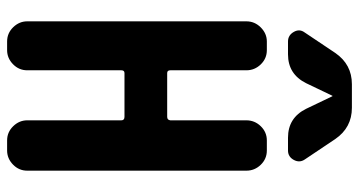

<svg xmlns="http://www.w3.org/2000/svg" viewBox="-255 -755 1010 540"><g transform="rotate(90 250.0 -485.0)"><path d="M371.1 -922.9 428.7 -836.9Q438.5 -822.3 429.7 -806.2Q420.9 -790 403.3 -790H367.2Q311.5 -790 286.1 -840.8L251 -914.1Q251 -915 250 -915Q249 -915 249 -914.1L213.9 -840.8Q188.5 -790 132.8 -790H96.7Q79.1 -790 69.8 -806.2Q60.5 -822.3 71.3 -836.9L128.9 -922.9Q161.1 -969.7 216.8 -969.7H283.2Q338.9 -969.7 371.1 -922.9ZM403.3 -730.5Q426.8 -730.5 443.4 -713.4Q460 -696.3 460 -672.9V-56.6Q460 -33.2 442.9 -16.6Q425.8 0 403.3 0H375Q351.6 0 335 -17.1Q318.4 -34.2 318.4 -56.6V-321.3Q318.4 -330.1 308.6 -330.1H185.5Q177.7 -330.1 177.7 -321.3V-56.6Q177.7 -33.2 160.6 -16.6Q143.6 0 121.1 0H96.7Q73.2 0 56.6 -17.1Q40 -34.2 40 -56.6V-672.9Q40 -696.3 57.1 -713.4Q74.2 -730.5 96.7 -730.5H121.1Q144.5 -730.5 161.1 -713.4Q177.7 -696.3 177.7 -672.9V-459Q177.7 -450.2 185.5 -450.2H308.6Q317.4 -450.2 318.4 -459V-672.9Q318.4 -696.3 335 -713.4Q351.6 -730.5 375 -730.5Z"/></g></svg>

Font: Rounded Mgen+ 2m bold
Style: Bold
Weight: 700
Designer: [Source Han Sans]
Ryoko NISHIZUKA  (kana & ideographs); Paul D. Hunt (Latin, Greek & Cyrillic); Wenlong ZHANG  (bopomofo
Version: Version 1.059.20150602